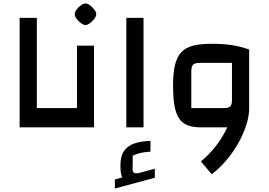

<svg xmlns="http://www.w3.org/2000/svg" viewBox="-20 -733 1546 1105"><path d="M93 0V-630H192V-111H285V0ZM285 0V-111Q296 -111 300.5 -95.5Q305 -80 305 -55Q305 -30 300.5 -15Q296 0 285 0Z M285 0V-111H476L423 -57V-470H521V0ZM285 0Q274 0 269.5 -15Q265 -30 265 -55Q265 -80 269.5 -95.5Q274 -111 285 -111ZM472 -589Q461 -589 446.5 -599.5Q432 -610 421 -624.5Q410 -639 410 -651Q410 -663 420.5 -677.5Q431 -692 445.5 -702.5Q460 -713 472 -713Q484 -713 498 -702.5Q512 -692 523 -677.5Q534 -663 534 -651Q534 -640 523 -625Q512 -610 497.5 -599.5Q483 -589 472 -589Z M707 0V-630H806V0ZM641 352V300L683 288Q678 276 675.5 260Q673 244 673 220Q673 165 694.5 135Q716 105 755 92Q794 79 846 78V140Q819 141 792.5 146.5Q766 152 744 163L743 241Q743 258 753 262.5Q763 267 786 261L871 238V290Z M1138 0Q1092 0 1061 -11.5Q1030 -23 1011 -51Q992 -79 984 -125.5Q976 -172 976 -243Q976 -312 987 -358.5Q998 -405 1023 -432Q1048 -459 1090.5 -470Q1133 -481 1198 -481Q1264 -481 1313 -473.5Q1362 -466 1414 -448V-111L1364 0ZM1199 270 1136 196Q1173 166 1205.5 128Q1238 90 1262.5 48.5Q1287 7 1301 -34Q1315 -75 1315 -111H1414Q1414 -64 1397 -12Q1380 40 1351 91.5Q1322 143 1283 189Q1244 235 1199 270ZM1081 -111H1271Q1296 -111 1305.5 -121Q1315 -131 1315 -158V-371H1130Q1101 -371 1091 -360.5Q1081 -350 1081 -319Z"/></svg>

Font: Changa ExtraLight Medium
Style: Regular
Weight: 500
Version: Version 3.002; ttfautohint (v1.8.2)